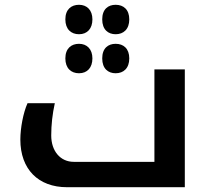

<svg xmlns="http://www.w3.org/2000/svg" viewBox="-20 -782 877 802"><path d="M310 -639C345 -639 366 -663 366 -701C366 -740 343 -762 310 -762C278 -762 253 -743 253 -701C253 -660 277 -639 310 -639ZM463 -639C496 -639 520 -660 520 -701C520 -742 496 -762 463 -762C432 -762 407 -744 407 -701C407 -658 432 -639 463 -639ZM310 -476C345 -476 366 -500 366 -538C366 -577 343 -599 310 -599C278 -599 253 -580 253 -538C253 -497 277 -476 310 -476ZM463 -476C496 -476 520 -497 520 -538C520 -579 496 -599 463 -599C432 -599 407 -581 407 -538C407 -495 432 -476 463 -476ZM260 0H752V-492H625V-106H288C232 -106 194 -151 194 -216C194 -261 199 -306 209 -351H95C77 -311 65 -247 65 -199C65 -75 140 0 260 0Z"/></svg>

Font: Noto Kufi Arabic SemiBold
Style: Regular
Weight: 600
Designer: Monotype Design Team, David Williams, Khaled Hosny
Foundry: Google LLC
Version: Version 2.109